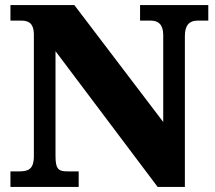

<svg xmlns="http://www.w3.org/2000/svg" viewBox="-20 -734 846 754"><path d="M21 0H289V-61H246C211 -61 198 -68 198 -121V-533L599 0H706V-593C706 -636 725 -653 755 -653H798V-714H530V-653H573C600 -653 621 -639 621 -597V-255L272 -714H21V-653H63C89 -653 113 -646 113 -597V-121C113 -68 90 -61 54 -61H21Z"/></svg>

Font: Noto Serif Gurmukhi Black
Style: Regular
Weight: 900
Designer: Vaibhav Singh and the Monotype Design Team
Foundry: Monotype Imaging Inc.
Version: Version 2.004